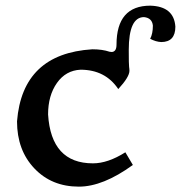

<svg xmlns="http://www.w3.org/2000/svg" viewBox="-20 -659 648 688"><path d="M262.7 9.8Q165 9.8 103 -55.7Q41 -121.1 41 -224.1Q60.1 -466.8 311 -482.4Q346.7 -482.4 372.6 -473.6L380.9 -472.7Q397.5 -474.1 397.5 -499Q397.5 -638.7 518.6 -638.7Q603.5 -636.2 608.4 -563.5Q608.4 -508.3 557.6 -508.3Q538.1 -509.3 518.1 -520Q527.8 -538.1 527.8 -567.4Q524.9 -594.7 496.1 -597.7Q441.4 -597.7 441.4 -480Q441.4 -426.8 442.6 -419.4Q443.8 -412.1 443.8 -405.3Q443.8 -383.3 403.8 -339.8Q357.4 -409.2 268.6 -409.2Q215.8 -406.7 184.1 -361.8Q152.3 -316.9 152.3 -249Q163.1 -73.7 313 -73.7Q366.7 -73.7 429.2 -113.3L456.1 -67.9Q349.1 9.8 262.7 9.8Z"/></svg>

Font: Kelvinch
Style: Bold
Weight: 700
Designer: Paul James Miller
Foundry: High-Logic / Made with FontCreator
Version: Version 3.501;March 28, 2021;FontCreator 13.0.0.2683 64-bit